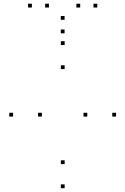

<svg xmlns="http://www.w3.org/2000/svg" viewBox="-20 -969 660 1011"><path d="M320.4 -732V-752H300.4V-732ZM48.8 -355.2V-375.2H28.8V-355.2ZM320.4 21.9V1.9H300.4V21.9ZM591.2 -355.2V-375.2H571.2V-355.2ZM320.4 -104.9V-124.9H300.4V-104.9ZM200.4 -355.2V-375.2H180.4V-355.2ZM320.4 -605.2V-625.2H300.4V-605.2ZM439.6 -355.2V-375.2H419.6V-355.2ZM320 -793.6V-813.6H300V-793.6ZM492.2 -929.4V-949.4H472.2V-929.4ZM402.2 -929.4V-949.4H382.2V-929.4ZM320 -864.8V-884.8H300V-864.8ZM237.8 -929.4V-949.4H217.8V-929.4ZM147.8 -929.4V-949.4H127.8V-929.4Z"/></svg>

Font: Monaspace Neon Dots Var
Style: Regular
Weight: 400
Designer: Riley Cran and the Lettermatic Team
Version: Version 1.100 (Monaspace Neon Dots)